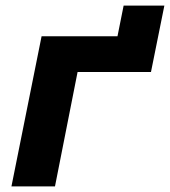

<svg xmlns="http://www.w3.org/2000/svg" viewBox="-20 -668 609 688"><path d="M21 0H177L258 -410H521L569 -648H423L401 -538H129Z"/></svg>

Font: AWKNG-Font
Style: Bold Italic
Weight: 700
Italic angle: -11.3°
Designer: Awakening Church
Foundry: Awakening Church
Version: Version 1.700;PS 001.700;hotconv 1.0.88;makeotf.lib2.5.64775